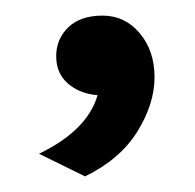

<svg xmlns="http://www.w3.org/2000/svg" viewBox="-20 -117 250 246"><path d="M89 109 30 80Q92 50 105 5Q82 3 67 -10Q52 -23 52 -45Q52 -67 67.5 -82Q83 -97 111.5 -97Q140 -97 159 -74.5Q178 -52 178 -18Q178 16 156 51.5Q134 87 89 109Z"/></svg>

Font: Karla
Style: Regular
Weight: 400
Designer: Jonathan Pinhorn
Version: Version 1.000